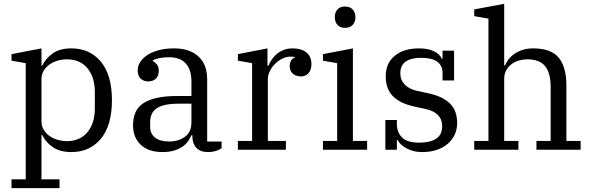

<svg xmlns="http://www.w3.org/2000/svg" viewBox="-20 -780 3079 1000"><path d="M40 154H114V-451L40 -464V-498L196 -528V-438H200Q217 -475 254 -501.5Q291 -528 352 -528Q448 -528 505.5 -458.5Q563 -389 563 -258Q563 -127 505.5 -57.5Q448 12 352 12Q292 12 254.5 -14Q217 -40 200 -77H196V154H290V200H40ZM328 -45Q397 -45 435.5 -91.5Q474 -138 474 -216V-300Q474 -378 435.5 -424.5Q397 -471 328 -471Q304 -471 280 -464Q256 -457 237.5 -444Q219 -431 207.5 -411.5Q196 -392 196 -368V-148Q196 -124 207.5 -104.5Q219 -85 237.5 -72Q256 -59 280 -52Q304 -45 328 -45Z M826 12Q754 12 713.5 -25.5Q673 -63 673 -128Q673 -165 685 -193.5Q697 -222 724.5 -241Q752 -260 796 -270Q840 -280 903 -280H977V-356Q977 -417 947.5 -449.5Q918 -482 859 -482Q833 -482 811 -477.5Q789 -473 775 -465V-463Q786 -457 796.5 -445Q807 -433 807 -411Q807 -385 792 -370.5Q777 -356 752 -356Q728 -356 712.5 -370.5Q697 -385 697 -414Q697 -436 710 -456.5Q723 -477 747 -493Q771 -509 806.5 -518.5Q842 -528 887 -528Q968 -528 1013.5 -486Q1059 -444 1059 -368V-43H1134V-8Q1123 0 1104.5 6Q1086 12 1063 12Q1024 12 1003 -10Q982 -32 982 -69V-76H977Q970 -59 958.5 -43Q947 -27 929 -15Q911 -3 885.5 4.5Q860 12 826 12ZM861 -43Q909 -43 943 -67.5Q977 -92 977 -143V-240H912Q869 -240 840 -233.5Q811 -227 794 -214.5Q777 -202 769.5 -184Q762 -166 762 -142V-121Q762 -83 788 -63Q814 -43 861 -43Z M1219 -46H1293V-451L1219 -464V-498L1373 -528V-438H1378Q1385 -454 1395.5 -470Q1406 -486 1421.5 -499Q1437 -512 1457.5 -520Q1478 -528 1505 -528Q1549 -528 1575.5 -507Q1602 -486 1602 -446Q1602 -416 1587 -399Q1572 -382 1548 -382Q1521 -382 1505 -396.5Q1489 -411 1489 -434Q1489 -454 1497.5 -466.5Q1506 -479 1517 -481V-483Q1513 -484 1507 -484.5Q1501 -485 1492 -485Q1471 -485 1450 -474.5Q1429 -464 1412.5 -447.5Q1396 -431 1385.5 -410Q1375 -389 1375 -368V-46H1469V0H1219Z M1777 -635Q1751 -635 1737.5 -650.5Q1724 -666 1724 -688V-693Q1724 -715 1737.5 -730.5Q1751 -746 1777 -746Q1803 -746 1817 -730.5Q1831 -715 1831 -693V-688Q1831 -666 1817 -650.5Q1803 -635 1777 -635ZM1662 -46H1736V-451L1662 -464V-498L1818 -528V-46H1892V0H1662Z M2179 12Q2132 12 2097 -7.5Q2062 -27 2051 -51H2047V0H1987V-155H2047V-134Q2047 -91 2074 -64Q2101 -37 2163 -37Q2220 -37 2251.5 -57.5Q2283 -78 2283 -123Q2283 -193 2198 -212L2138 -225Q2064 -241 2026.5 -279Q1989 -317 1989 -383Q1989 -451 2036 -489.5Q2083 -528 2162 -528Q2210 -528 2240.5 -513Q2271 -498 2281 -474H2285V-516H2345V-361H2285V-399Q2285 -479 2173 -479Q2122 -479 2093.5 -459.5Q2065 -440 2065 -398Q2065 -363 2088 -339.5Q2111 -316 2151 -307L2207 -295Q2284 -279 2322.5 -242Q2361 -205 2361 -139Q2361 -107 2348.5 -79.5Q2336 -52 2312.5 -31.5Q2289 -11 2255.5 0.5Q2222 12 2179 12Z M2450 -46H2524V-683L2450 -696V-731L2606 -760V-439H2610Q2616 -454 2628 -470Q2640 -486 2658.5 -499Q2677 -512 2701.5 -520Q2726 -528 2757 -528Q2850 -528 2890 -479.5Q2930 -431 2930 -334V-46H3004V0H2774V-46H2848V-327Q2848 -400 2819 -435.5Q2790 -471 2727 -471Q2705 -471 2683.5 -465Q2662 -459 2644.5 -446Q2627 -433 2616.5 -414Q2606 -395 2606 -369V-46H2680V0H2450Z"/></svg>

Font: IBM Plex Serif
Style: Regular
Weight: 400
Designer: Mike Abbink, Paul van der Laan, Pieter van Rosmalen
Foundry: Bold Monday
Version: Version 2.6